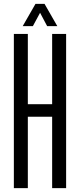

<svg xmlns="http://www.w3.org/2000/svg" viewBox="-20 -976 415 996"><path d="M51.9 0V-800H124.4V-435.6H250.5V-800H323V0H250.5V-370.4H124.4V0ZM97.9 -840.6 164 -955.8H211.1L277.2 -840.6H224.5L187.9 -909.7L150.6 -840.6Z"/></svg>

Font: Big Shoulders Display SC Thin
Style: Regular
Weight: 100
Designer: Patric King
Foundry: XO Type Co
Version: Version 2.002